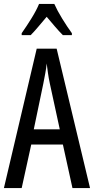

<svg xmlns="http://www.w3.org/2000/svg" viewBox="-20 -963 481 983"><path d="M286 -301H153L202 -536Q207 -562 212 -588.5Q217 -615 219 -638Q222 -615 225.5 -589.5Q229 -564 235 -536ZM351 0H441L270 -714H168L0 0H91L140 -223H302ZM258 -943H180Q167 -911 142 -870.5Q117 -830 91 -793V-783H137Q154 -800 175.5 -825.5Q197 -851 219 -877Q241 -851 261.5 -827Q282 -803 302 -783H348V-793Q324 -826 298.5 -867.5Q273 -909 258 -943Z"/></svg>

Font: Noto Sans Display Condensed
Style: Regular
Weight: 400
Width: 3
Designer: Monotype Design Team
Foundry: Monotype Imaging Inc.
Version: Version 1.900